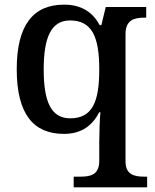

<svg xmlns="http://www.w3.org/2000/svg" viewBox="-20 -566 665 826"><path d="M297 240H613V194H602C558 194 520 186 520 128V-419C520 -481 558 -490 602 -490H609V-536H435L416 -458H409C380 -511 333 -546 256 -546C124 -546 52 -460 52 -268C52 -75 124 10 255 10C332 10 378 -27 407 -83H412C409 -52 407 9 407 44V126C407 186 370 194 325 194H297ZM282 -57C200 -57 168 -128 168 -267C168 -405 200 -478 281 -478C377 -478 407 -406 407 -267C407 -127 377 -57 282 -57Z"/></svg>

Font: Noto Serif Oriya Medium
Style: Regular
Weight: 500
Designer: David Williams
Foundry: Google LLC, David Williams
Version: Version 1.051